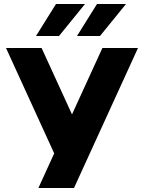

<svg xmlns="http://www.w3.org/2000/svg" viewBox="-20 -730 720 960"><path d="M10 -490H188L340 -158L492 -490H670L350 210H172L251 37ZM160 -550 260 -710H405L275 -550ZM365 -550 465 -710H610L480 -550Z"/></svg>

Font: Xolonium
Style: Bold
Weight: 700
Designer: Severin Meyer
Version: Version 4.2